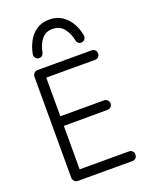

<svg xmlns="http://www.w3.org/2000/svg" viewBox="-173 -1048 894 1139"><g transform="rotate(-20 274.0 -479.0)"><path d="M117 0Q103 0 94 -9.5Q85 -19 85 -32V-668Q85 -682 94 -691Q103 -700 117 -700H149V0ZM127 -640V-700H457Q470 -700 478.5 -691.5Q487 -683 487 -669Q487 -657 478.5 -648.5Q470 -640 457 -640ZM121 -335V-396H424Q437 -396 446 -387.5Q455 -379 455 -365Q455 -352 446 -344Q437 -336 424 -336ZM133 0V-61H460Q473 -61 481.5 -52.5Q490 -44 490 -31Q490 -17 481.5 -8.5Q473 0 460 0ZM282 -958Q330 -958 364 -934.5Q398 -911 418 -875Q438 -839 444 -799Q447 -786 438 -775Q429 -764 415 -764Q404 -764 396.5 -771Q389 -778 387 -788Q378 -835 352 -867Q326 -899 282 -899Q238 -899 212.5 -867Q187 -835 179 -787Q176 -776 168.5 -769.5Q161 -763 150 -763Q136 -763 127.5 -773.5Q119 -784 121 -797Q128 -837 147.5 -874Q167 -911 200.5 -934.5Q234 -958 282 -958Z"/></g></svg>

Font: National Park Light
Style: Regular
Weight: 300
Designer: Andrea Herstowski, Ben Hoepner
Version: Version 1.009